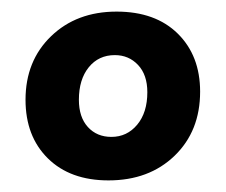

<svg xmlns="http://www.w3.org/2000/svg" viewBox="-20 -770 390 331"><path d="M181 -750Q248 -750 286.5 -712Q325 -674 325 -612Q325 -544 281 -501.5Q237 -459 167 -459Q101 -459 62.5 -497Q24 -535 24 -598Q24 -665 68 -707.5Q112 -750 181 -750ZM172 -534Q199 -534 216.5 -555Q234 -576 234 -611Q234 -641 218 -658Q202 -675 178 -675Q150 -675 133 -654Q116 -633 116 -598Q116 -568 131.5 -551Q147 -534 172 -534Z"/></svg>

Font: Livvic SemiBold
Style: Regular
Weight: 600
Designer: Jacques Le Bailly, Baron von Fonthausen
Version: Version 1.001; ttfautohint (v1.8.2)